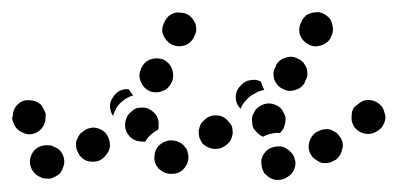

<svg xmlns="http://www.w3.org/2000/svg" viewBox="-48 -269 654 316"><path d="M438 3Q439 -2 437 -7Q436 -13 432 -17Q429 -21 424 -24Q420 -27 414 -28Q414 -28 414 -28Q403 -29 393 -23Q384 -16 382 -5Q382 1 383 6Q384 11 387 16Q391 20 395 23Q400 26 405 27Q406 27 407 27Q418 28 427 21Q436 15 438 3ZM42 22Q47 20 51 16Q54 12 56 6Q60 -4 55 -15Q50 -25 39 -28Q39 -29 39 -29Q34 -30 28 -30Q23 -30 18 -28Q13 -26 9 -22Q5 -18 3 -12Q-1 -2 4 9Q9 19 20 23Q20 23 21 24Q26 25 32 25Q37 25 42 22ZM262 -13Q261 -19 259 -24Q256 -28 252 -32Q247 -35 242 -37Q237 -38 232 -38Q231 -38 231 -38Q226 -37 221 -35Q216 -32 212 -28Q209 -24 207 -18Q206 -13 206 -8Q207 4 216 11Q225 18 236 17Q237 17 238 17Q249 16 256 7Q263 -2 262 -13ZM515 -23Q517 -28 516 -33Q515 -39 512 -43Q509 -48 505 -51Q500 -54 495 -56Q490 -57 484 -56Q479 -55 474 -52H473Q464 -46 461 -35Q458 -23 464 -14Q467 -9 472 -6Q476 -3 481 -1Q487 0 492 -1Q498 -2 502 -5H503Q508 -8 511 -13Q514 -17 515 -23ZM133 -30Q133 -35 131 -41Q129 -46 126 -50Q118 -58 107 -59Q95 -59 87 -51H86Q82 -47 80 -42Q77 -37 77 -32Q77 -26 79 -21Q81 -16 84 -12Q92 -3 103 -3Q115 -2 123 -10L124 -11Q128 -15 130 -19Q133 -24 133 -30ZM335 -49Q335 -55 334 -60Q332 -65 328 -69Q321 -78 310 -79Q298 -80 290 -73L289 -72Q285 -69 282 -64Q280 -59 279 -54Q279 -48 280 -43Q282 -38 285 -33Q293 -25 304 -24Q315 -23 324 -30L325 -31Q329 -34 332 -39Q334 -44 335 -49ZM158 -65V-67Q159 -72 161 -77Q164 -82 168 -85Q172 -89 177 -91Q182 -92 188 -92Q199 -91 207 -82Q214 -74 213 -62V-61Q213 -60 213 -58Q212 -57 212 -55Q212 -55 211 -55Q202 -50 195 -42Q193 -39 191 -36Q189 -36 187 -36Q185 -36 184 -36Q172 -37 165 -45Q157 -54 158 -65ZM369 -58Q367 -63 367 -69Q366 -74 368 -80L369 -81Q372 -91 383 -96Q393 -101 404 -97Q409 -95 413 -92Q417 -88 419 -83Q422 -78 422 -73Q422 -67 420 -62V-61Q419 -58 417 -55Q415 -53 413 -50Q406 -51 399 -49Q392 -48 385 -44Q385 -44 385 -44Q385 -44 385 -44Q380 -46 376 -50Q372 -54 369 -58ZM-20 -57Q-16 -53 -11 -51Q-6 -48 0 -48Q11 -48 19 -56Q27 -64 27 -76V-77Q28 -82 25 -87Q23 -92 20 -96Q16 -100 11 -102Q6 -104 0 -104Q-11 -105 -19 -97Q-27 -89 -27 -77L-28 -76Q-28 -71 -25 -65Q-23 -60 -20 -57ZM586 -72Q587 -77 585 -83Q584 -88 581 -93Q574 -102 563 -104Q552 -106 543 -99L542 -98Q537 -95 534 -91Q531 -86 531 -81Q530 -75 531 -70Q532 -65 535 -60Q542 -51 553 -49Q564 -47 574 -54Q579 -57 582 -62Q585 -67 586 -72ZM139 -110V-111Q144 -117 150 -120Q157 -123 164 -122Q167 -117 171 -112Q161 -109 153 -102Q145 -96 141 -86Q139 -82 138 -78Q133 -86 133 -95Q133 -103 139 -110ZM348 -128 349 -129Q355 -136 364 -137Q373 -139 381 -135Q382 -134 382 -133Q384 -126 387 -121Q380 -120 373 -116Q364 -112 357 -104Q351 -98 348 -90Q340 -98 340 -109Q340 -120 348 -128ZM198 -119Q209 -115 219 -119Q230 -123 234 -133L235 -134Q239 -145 235 -156Q231 -166 221 -171Q210 -175 199 -171Q189 -167 184 -156V-155Q179 -145 184 -134Q188 -124 198 -119ZM403 -139Q405 -134 408 -130Q412 -125 417 -123Q427 -117 438 -121Q449 -124 454 -134V-135Q457 -140 458 -145Q458 -151 457 -156Q455 -161 452 -165Q448 -170 443 -172Q433 -178 422 -174Q411 -171 406 -161V-160Q403 -155 402 -150Q402 -144 403 -139ZM234 -196Q244 -191 255 -194Q265 -197 271 -207V-208Q274 -213 275 -218Q275 -224 274 -229Q272 -234 269 -238Q265 -243 261 -245Q256 -248 250 -248Q245 -249 240 -248Q234 -246 230 -243Q226 -239 223 -234V-233Q217 -223 220 -213Q224 -202 234 -196ZM458 -197Q462 -194 468 -193Q473 -192 479 -194Q484 -195 488 -198Q493 -201 496 -206V-207Q502 -217 499 -228Q497 -239 487 -245Q482 -248 477 -249Q471 -249 466 -248Q461 -247 456 -244Q452 -240 449 -236V-235Q443 -225 445 -214Q448 -203 458 -197Z"/></svg>

Font: FRB American Cursive Guidelines Dotted Ultra
Style: Bold Italic
Weight: 1000
Italic angle: -25°
Version: Version 2.0;Modular Font Editor K font №1